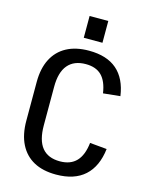

<svg xmlns="http://www.w3.org/2000/svg" viewBox="-132 -980 842 1072"><g transform="rotate(15 289.5 -444.0)"><path d="M297 8Q221 8 168.5 -20.5Q116 -49 88 -104.5Q60 -160 60 -240V-464Q60 -542 88 -596.5Q116 -651 169 -679.5Q222 -708 298 -708Q401 -708 459.5 -657.5Q518 -607 532 -508L434 -498Q424 -566 391.5 -598.5Q359 -631 300 -631Q232 -631 196.5 -589Q161 -547 161 -463V-240Q161 -154 195.5 -111.5Q230 -69 299 -69Q360 -69 394 -104.5Q428 -140 436 -212L534 -203Q522 -100 462.5 -46Q403 8 297 8ZM358 -896V-770H250V-896Z"/></g></svg>

Font: Pathway Extreme SemiCondensed Medium
Style: Regular
Weight: 500
Width: 4
Version: Version 1.001;gftools[0.9.26]